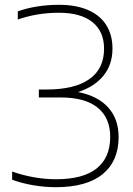

<svg xmlns="http://www.w3.org/2000/svg" viewBox="-20 -769 552 798"><path d="M473 -199.5Q473 -100 407 -45.5Q341 9 211 9Q165.5 9 118.5 1Q71.5 -7 30.5 -22V-56Q76 -40 122.5 -32Q169 -24 212.5 -24Q325.5 -24 381.8 -69Q438 -114 438 -200Q438 -279 386 -321.5Q334 -364 231 -364H141.5V-397H174Q290 -397 351.2 -440Q412.5 -483 412.5 -566.5Q412.5 -638.5 364 -677.2Q315.5 -716 225 -716Q135 -716 54 -688V-722Q132 -749 225.5 -749Q295.5 -749 345.5 -727.5Q395.5 -706 421.5 -665Q447.5 -624 447.5 -567Q447.5 -500.5 409.8 -454.2Q372 -408 304.5 -386.5Q387 -370 430 -322Q473 -274 473 -199.5Z"/></svg>

Font: Encode Sans Semi Expanded Thin
Style: Regular
Weight: 250
Width: 6
Designer: Multiple Designers
Foundry: Impallari Type
Version: Version 2.000